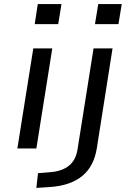

<svg xmlns="http://www.w3.org/2000/svg" viewBox="-20 -727 628 940"><path d="M150 -609 165 -707H281L265 -609ZM65 0 143 -490H236L158 0ZM445 -609 461 -707H576L560 -609ZM158 193 166 121 225 116Q282 112 316 85.5Q350 59 359 8L438 -490H531L454 -1Q447 42 430 75.5Q413 109 384.5 133Q356 157 315 171.5Q274 186 219 189Z"/></svg>

Font: Nunito Sans 10pt Expanded
Style: Italic
Weight: 400
Width: 7
Italic angle: -9°
Designer: Vernon Adams
Foundry: Vernon Adams
Version: Version 3.101;gftools[0.9.27]